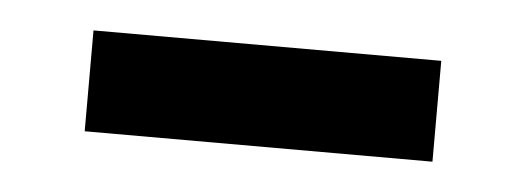

<svg xmlns="http://www.w3.org/2000/svg" viewBox="-25 -347 450 165"><g transform="rotate(5 200.5 -264.5)"><path d="M51 -221V-308H351V-221Z"/></g></svg>

Font: Mona Sans ExtraLight Medium
Style: Regular
Weight: 500
Version: Version 2.000